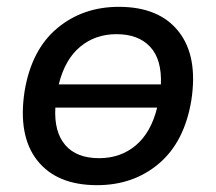

<svg xmlns="http://www.w3.org/2000/svg" viewBox="-20 -533 632 562"><path d="M264 9Q146 9 89 -63.5Q32 -136 52 -266Q72 -387 147 -450Q222 -513 328 -513Q446 -513 503 -440.5Q560 -368 540 -239Q520 -118 445.5 -54.5Q371 9 264 9ZM321 -433Q259 -433 214.5 -396Q170 -359 152 -286H451Q454 -359 419.5 -396Q385 -433 321 -433ZM270 -70Q333 -70 377.5 -107.5Q422 -145 440 -218H142Q138 -147 171 -108.5Q204 -70 270 -70Z"/></svg>

Font: Mulish SemiBold
Style: Italic
Weight: 600
Italic angle: -9°
Designer: Vernon Adams
Foundry: Vernon Adams
Version: Version 3.603; ttfautohint (v1.8.3)